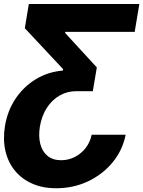

<svg xmlns="http://www.w3.org/2000/svg" viewBox="-26 -748 733 983"><path d="M617.2 -58.1Q601.6 21.5 550.3 83.5Q499 145.5 424.1 180.7Q349.1 215.8 261.2 215.8Q192.4 215.8 138.9 192.1Q85.4 168.5 50.3 125.7Q15.1 83 1.7 24.4Q-11.7 -34.2 -0.5 -103.5Q12.7 -182.1 54 -243.4Q95.2 -304.7 157.5 -342.5Q219.7 -380.4 295.9 -386.7L297.4 -393.6L101.1 -603.5L121.6 -727.5H687.5L663.6 -585H307.6V-579.1L469.7 -402.8L449.2 -281.2H364.3Q318.8 -281.2 280 -259.3Q241.2 -237.3 214.6 -197Q188 -156.7 178.2 -100.1Q170.4 -50.3 180.2 -11.5Q189.9 27.3 217 49.8Q244.1 72.3 287.1 72.3Q324.2 72.3 356.9 55.7Q389.6 39.1 412.4 9.8Q435.1 -19.5 443.4 -58.1Z"/></svg>

Font: Inter 24pt ExtraBold
Style: Italic
Weight: 800
Italic angle: -9.3988°
Designer: Rasmus Andersson
Foundry: rsms
Version: Version 4.001;git-66647c0bb